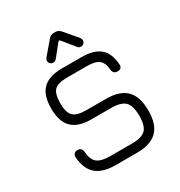

<svg xmlns="http://www.w3.org/2000/svg" viewBox="-197 -997 1066 1135"><g transform="rotate(-30 335.5 -430.0)"><path d="M218 -736Q218 -744 225 -755L301 -844Q314 -860 334 -860H347Q366 -860 381 -844L457 -755Q463 -746 463 -736Q463 -725 455 -717Q447 -709 436 -709Q422 -709 415 -718L345 -804H336L267 -718Q258 -709 246 -709Q234 -709 226 -717Q218 -725 218 -736ZM263 0Q175 0 130.5 -38.5Q86 -77 80 -158Q79 -173 87.5 -181.5Q96 -190 111 -190Q139 -190 142 -160Q146 -105 173 -83.5Q200 -62 263 -62H407Q476 -62 502.5 -88.5Q529 -115 529 -183Q529 -252 502 -279Q475 -306 407 -306H274Q184 -306 141.5 -348.5Q99 -391 99 -480Q99 -570 141.5 -612Q184 -654 273 -654H407Q490 -654 532 -618Q574 -582 579 -506Q582 -474 549 -474Q520 -474 517 -505Q513 -553 488.5 -572.5Q464 -592 407 -592H273Q209 -592 185 -568Q161 -544 161 -480Q161 -417 185.5 -392.5Q210 -368 274 -368H407Q502 -368 546.5 -323Q591 -278 591 -183Q591 -89 546 -44.5Q501 0 407 0Z"/></g></svg>

Font: Jura Medium
Style: Regular
Weight: 500
Designer: Daniel Johnson, Alexei Vanyashin
Foundry: Daniel Johnson
Version: Version 5.103